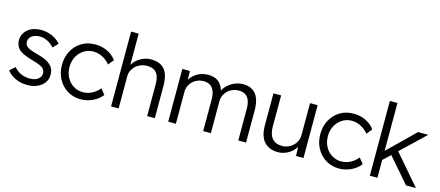

<svg xmlns="http://www.w3.org/2000/svg" viewBox="-52 -1282 4201 1834"><g transform="rotate(15 2048.5 -365.0)"><path d="M40 -81 93 -127Q122 -92 161.5 -74Q201 -56 250 -56Q275 -56 295 -61.5Q315 -67 330 -78Q345 -89 353 -104Q361 -119 361 -137Q361 -170 332 -192Q319 -201 295 -210.5Q271 -220 237 -229Q181 -245 144 -261.5Q107 -278 86 -300Q71 -318 63.5 -339Q56 -360 56 -385Q56 -417 69.5 -444Q83 -471 107.5 -491.5Q132 -512 165.5 -522.5Q199 -533 238 -533Q275 -533 311 -523Q347 -513 378 -494Q409 -475 431 -449L385 -399Q366 -419 343 -435Q320 -451 294.5 -460Q269 -469 242 -469Q218 -469 197.5 -463Q177 -457 162.5 -446.5Q148 -436 140.5 -421Q133 -406 133 -388Q133 -373 139 -361Q145 -349 156 -340Q170 -329 195.5 -319.5Q221 -310 259 -300Q303 -288 333.5 -275.5Q364 -263 384 -246Q411 -226 422.5 -200Q434 -174 434 -141Q434 -97 409.5 -63Q385 -29 342 -9.5Q299 10 244 10Q177 10 124 -15Q71 -40 40 -81Z M514 -262Q514 -340 547.5 -401.5Q581 -463 639 -498Q697 -533 772 -533Q839 -533 894 -506.5Q949 -480 982 -433L938 -379Q919 -404 892.5 -423Q866 -442 835.5 -452.5Q805 -463 775 -463Q722 -463 680 -436.5Q638 -410 613.5 -365Q589 -320 589 -262Q589 -204 613.5 -158.5Q638 -113 680 -87Q722 -61 774 -61Q804 -61 833 -70.5Q862 -80 888 -98Q914 -116 936 -143L980 -89Q946 -44 889 -17Q832 10 771 10Q697 10 639 -25.5Q581 -61 547.5 -122.5Q514 -184 514 -262Z M1070 -740H1145V-408L1130 -393Q1141 -434 1171 -465.5Q1201 -497 1241.5 -515Q1282 -533 1324 -533Q1384 -533 1424 -510Q1464 -487 1483.5 -439Q1503 -391 1503 -317V0H1427V-313Q1427 -365 1413.5 -398.5Q1400 -432 1372 -448Q1344 -464 1302 -463Q1269 -463 1240 -451.5Q1211 -440 1190 -420Q1169 -400 1157 -374Q1145 -348 1145 -318V0H1108Q1101 0 1092 0Q1083 0 1070 0Z M1635 0V-522H1710L1712 -403L1697 -398Q1705 -428 1723.5 -452.5Q1742 -477 1768 -495Q1794 -513 1825 -522.5Q1856 -532 1890 -532Q1931 -532 1963.5 -518.5Q1996 -505 2018.5 -472.5Q2041 -440 2053 -387L2035 -396L2042 -413Q2052 -436 2071.5 -457.5Q2091 -479 2116.5 -496Q2142 -513 2172.5 -522.5Q2203 -532 2235 -532Q2290 -532 2328 -508.5Q2366 -485 2385.5 -437Q2405 -389 2405 -315V0H2328V-311Q2328 -363 2315 -396Q2302 -429 2276.5 -445.5Q2251 -462 2212 -462Q2178 -462 2149.5 -450.5Q2121 -439 2100.5 -418.5Q2080 -398 2068.5 -372Q2057 -346 2057 -316V0H1981V-312Q1981 -362 1967.5 -395Q1954 -428 1928 -445Q1902 -462 1864 -462Q1831 -462 1803 -450.5Q1775 -439 1754.5 -419Q1734 -399 1722.5 -373Q1711 -347 1711 -317V0Z M2536 -203V-522H2612V-218Q2612 -165 2626.5 -129.5Q2641 -94 2670.5 -76Q2700 -58 2743 -58Q2776 -58 2804 -69.5Q2832 -81 2853 -101Q2874 -121 2886 -148Q2898 -175 2898 -205V-522H2973V0H2899L2896 -110L2908 -116Q2896 -81 2868 -52.5Q2840 -24 2801.5 -7Q2763 10 2722 10Q2662 10 2620.5 -14.5Q2579 -39 2557.5 -86Q2536 -133 2536 -203Z M3069 -262Q3069 -340 3102.5 -401.5Q3136 -463 3194 -498Q3252 -533 3327 -533Q3394 -533 3449 -506.5Q3504 -480 3537 -433L3493 -379Q3474 -404 3447.5 -423Q3421 -442 3390.5 -452.5Q3360 -463 3330 -463Q3277 -463 3235 -436.5Q3193 -410 3168.5 -365Q3144 -320 3144 -262Q3144 -204 3168.5 -158.5Q3193 -113 3235 -87Q3277 -61 3329 -61Q3359 -61 3388 -70.5Q3417 -80 3443 -98Q3469 -116 3491 -143L3535 -89Q3501 -44 3444 -17Q3387 10 3326 10Q3252 10 3194 -25.5Q3136 -61 3102.5 -122.5Q3069 -184 3069 -262Z M3830 -296 4085 0H3987L3776 -244L3704 -176V0H3629V-740H3704V-266L3966 -522H4067Z"/></g></svg>

Font: Our Lexend Light
Style: Regular
Weight: 300
Designer: Bonnie Shaver-Troup, Thomas Jockin
Foundry: Lexend
Version: Version 1.007